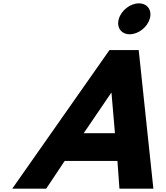

<svg xmlns="http://www.w3.org/2000/svg" viewBox="-20 -1123 986 1143"><path d="M806.9 -1103C755.9 -1103 702.7 -1062 687.5 -1011C672.4 -960 701.1 -919 752.1 -919C803.1 -919 856.4 -960 871.5 -1011C886.7 -1062 857.9 -1103 806.9 -1103ZM805.7 -825H631.7L53 0H255L365.1 -165H679.1L691 0H893ZM664.3 -330H478.3L641.7 -570H643.7Z"/></svg>

Font: Hussar
Style: BdOblThree
Weight: 700
Foundry: Cannot Into Space Fonts
Version: Version 2.00